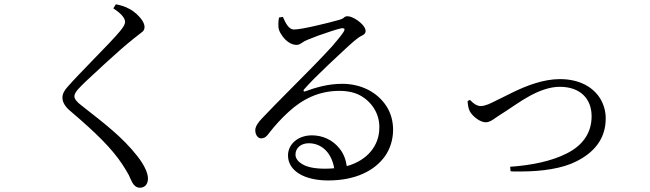

<svg xmlns="http://www.w3.org/2000/svg" viewBox="-20 -817 3040 898"><path d="M565 -714C565 -723 561 -732 553 -742C545 -752 531 -764 510 -778L522 -797C546 -792 564 -787 584 -776C608 -764 632 -742 646 -720C653 -709 656 -699 656 -691C656 -680 652 -672 643 -666C626 -653 591 -626 545 -586C499 -545 448 -499 409 -462C369 -425 343 -400 335 -386C330 -379 328 -372 328 -366C328 -355 339 -340 362 -323C465 -242 552 -177 623 -86C651 -50 672 -11 672 18C672 43 659 61 634 61C618 61 606 50 599 37C594 27 588 15 582 1C575 -12 565 -29 551 -50C504 -121 432 -193 311 -296C285 -317 272 -339 272 -360C272 -379 282 -396 298 -413C323 -442 372 -492 422 -544C472 -595 519 -644 542 -672C557 -690 565 -704 565 -714Z M1502 -28C1517 -28 1530 -29 1543 -30C1530 -107 1481 -147 1424 -147C1389 -147 1362 -126 1362 -94C1362 -77 1373 -61 1396 -48C1418 -35 1453 -28 1502 -28ZM1285 -735 1303 -738C1316 -709 1330 -679 1355 -679C1375 -679 1415 -687 1459 -697C1502 -707 1543 -717 1566 -724C1577 -727 1585 -731 1589 -735C1593 -739 1598 -741 1605 -741C1625 -741 1655 -723 1675 -702C1685 -691 1690 -681 1690 -672C1690 -663 1685 -656 1674 -651C1653 -642 1624 -615 1582 -576C1540 -537 1490 -490 1450 -450C1430 -429 1414 -413 1403 -400C1398 -395 1399 -389 1404 -389C1406 -389 1407 -389 1408 -390C1455 -407 1513 -425 1580 -425C1667 -425 1743 -388 1787 -321C1831 -254 1829 -156 1781 -87C1732 -18 1642 27 1515 27C1403 27 1327 -18 1327 -90C1327 -143 1374 -184 1439 -184C1487 -184 1536 -164 1569 -121C1586 -100 1597 -73 1602 -40C1702 -68 1753 -139 1754 -216C1757 -275 1727 -333 1671 -367C1643 -384 1608 -392 1567 -392C1471 -392 1394 -353 1329 -293C1296 -263 1266 -230 1238 -194C1227 -179 1219 -170 1200 -170C1188 -170 1173 -185 1174 -210C1175 -225 1186 -244 1207 -265C1246 -306 1286 -347 1327 -388C1407 -468 1481 -543 1533 -600C1558 -629 1576 -651 1587 -668C1594 -679 1592 -685 1583 -685C1582 -685 1582 -685 1581 -685C1580 -685 1579 -685 1578 -685C1557 -681 1513 -666 1470 -651C1449 -643 1431 -636 1416 -630C1407 -626 1398 -621 1391 -616C1383 -610 1375 -607 1367 -607C1342 -607 1317 -625 1301 -648C1284 -671 1281 -686 1282 -706C1282 -716 1283 -726 1285 -735Z M2167 -344 2178 -350C2193 -333 2211 -321 2228 -321C2235 -321 2243 -322 2251 -325C2259 -327 2272 -332 2289 -341C2315 -354 2345 -368 2378 -385C2444 -417 2522 -447 2599 -447C2691 -447 2756 -409 2789 -353C2805 -325 2813 -295 2813 -263C2813 -163 2753 -100 2673 -61C2612 -30 2517 -15 2418 -15C2409 -15 2401 -15 2393 -15C2385 -15 2377 -15 2368 -16L2366 -37C2466 -44 2560 -63 2632 -100C2703 -136 2747 -193 2747 -273C2747 -356 2693 -411 2598 -411C2550 -411 2501 -392 2457 -368C2434 -355 2414 -343 2395 -330C2376 -317 2360 -307 2347 -298C2320 -281 2301 -268 2288 -259C2275 -250 2263 -245 2252 -245C2225 -245 2190 -273 2177 -297C2170 -312 2168 -328 2167 -344Z"/></svg>

Font: CJK Symbols
Style: Regular
Weight: 400
Designer: Ryoko NISHIZUKA 西塚涼子 (kana & ideographs); Frank Grießhammer (serif-style Latin); Paul D. Hunt (sans serif–style Latin); 
Foundry: Unicode
Version: Version 2.000;hotconv 1.1.0;makeotfexe 2.6.0